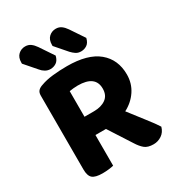

<svg xmlns="http://www.w3.org/2000/svg" viewBox="-199 -960 1002 1091"><g transform="rotate(-30 302.5 -414.5)"><path d="M554 -411Q554 -353 523.5 -307Q493 -261 441 -234Q482 -180 519.5 -132.5Q557 -85 575 -56Q566 -24 541.5 -7.5Q517 9 488 9Q450 9 430 -7.5Q410 -24 392 -53L296 -202H227V-1Q216 2 196 4.5Q176 7 154 7Q107 7 88.5 -9Q70 -25 70 -67V-552Q70 -572 80.5 -583Q91 -594 111 -600Q143 -612 188 -617Q233 -622 282 -622Q418 -622 486 -565.5Q554 -509 554 -411ZM287 -323Q335 -323 365 -344.5Q395 -366 395 -410Q395 -496 280 -496Q264 -496 251 -494.5Q238 -493 225 -491V-323ZM68 -762V-769Q68 -803 87 -820.5Q106 -838 132 -838Q153 -838 168 -827Q183 -816 196 -797L257 -706Q250 -677 232.5 -665.5Q215 -654 194 -654Q176 -654 160.5 -663Q145 -672 134 -686ZM269 -762V-769Q269 -803 288 -820.5Q307 -838 333 -838Q354 -838 369 -827Q384 -816 397 -797L458 -706Q451 -677 433.5 -665.5Q416 -654 395 -654Q375 -654 361 -663.5Q347 -673 335 -686Z"/></g></svg>

Font: Baloo 2
Style: Bold
Weight: 700
Designer: Sarang Kulkarni and Ek Type
Foundry: Ek Type
Version: Version 1.640;hotconv 1.0.111;makeotfexe 2.5.65597; ttfautoh